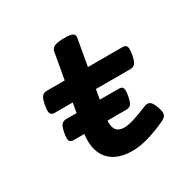

<svg xmlns="http://www.w3.org/2000/svg" viewBox="-137 -727 875 875"><g transform="rotate(-30 300.0 -289.5)"><path d="M315.9 -316.9 307.1 -266.1H405.8Q418.5 -266.1 424.3 -261Q430.2 -255.9 430.2 -241.7Q430.2 -231.9 427.2 -215.8Q423.8 -195.3 418.7 -184.6Q413.6 -173.8 406.5 -169.9Q399.4 -166 387.7 -166H290Q289.6 -161.6 289.6 -154.3Q289.6 -100.1 340.8 -100.1Q363.3 -100.1 395.3 -110.4Q427.2 -120.6 469.7 -138.2Q477.1 -141.6 484.9 -141.6Q495.6 -141.6 503.9 -132.6Q512.2 -123.5 520 -102.1Q526.9 -82.5 526.9 -71.3Q526.9 -60.1 521 -52.7Q515.1 -45.4 503.4 -40Q451.2 -15.6 405.5 -2.4Q359.9 10.7 320.3 10.7Q246.6 10.7 206.1 -26.6Q165.5 -64 165.5 -133.3Q165.5 -147.5 168 -166H113.3Q100.1 -166 94.2 -171.1Q88.4 -176.3 88.4 -190.4Q88.4 -200.7 91.3 -215.8Q96.7 -245.6 105.5 -255.9Q114.3 -266.1 131.3 -266.1H185.1L193.8 -316.9H99.6Q86.9 -316.9 81.1 -322.5Q75.2 -328.1 75.2 -342.8Q75.2 -353 78.1 -369.1Q83.5 -399.4 92.3 -410.6Q101.1 -421.9 118.2 -421.9H212.4L236.8 -559.6Q239.7 -576.2 255.9 -583.3Q272 -590.3 306.6 -590.3Q336.4 -590.3 348.1 -585Q359.9 -579.6 359.9 -567.4Q359.9 -565.4 358.9 -559.6L334.5 -421.9H515.6Q528.3 -421.9 534.2 -416Q540 -410.2 540 -395.5Q540 -385.3 537.1 -369.1Q531.7 -338.9 522.9 -327.9Q514.2 -316.9 497.1 -316.9Z"/></g></svg>

Font: Courier Prime
Style: Bold Italic
Weight: 700
Italic angle: -10°
Designer: Alan Dague-Greene
Foundry: Quote-Unquote Apps
Version: Version 3.018